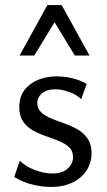

<svg xmlns="http://www.w3.org/2000/svg" viewBox="-20 -727 421 757"><path d="M183 10Q153 10 125 4.5Q97 -1 74.5 -10Q52 -19 36 -29L58 -93Q82 -70 118 -56.5Q154 -43 187 -43Q226 -43 247 -62.5Q268 -82 268 -107Q268 -132 252.5 -146.5Q237 -161 212.5 -171Q188 -181 161.5 -190Q135 -199 110.5 -212.5Q86 -226 71 -248Q56 -270 56 -304Q56 -345 76 -371.5Q96 -398 129.5 -412Q163 -426 204 -426Q235 -426 267 -418Q299 -410 322 -396L300 -336Q281 -355 251 -365Q221 -375 200 -375Q164 -375 145.5 -359Q127 -343 127 -320Q127 -298 142.5 -284Q158 -270 182 -260Q206 -250 233.5 -240.5Q261 -231 285.5 -217Q310 -203 325.5 -180.5Q341 -158 341 -123Q341 -96 330.5 -72Q320 -48 299.5 -29.5Q279 -11 249.5 -0.5Q220 10 183 10ZM275 -508 182 -661 167 -707H223L333 -508ZM57 -508 167 -707H223L209 -662L115 -508Z"/></svg>

Font: Ysabeau Office Medium
Style: Regular
Weight: 500
Designer: Christian Thalmann (Catharsis Fonts)
Version: Version 2.001;gftools[0.9.30]; featfreeze: tnum,lnum,ss02